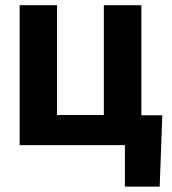

<svg xmlns="http://www.w3.org/2000/svg" viewBox="-20 -548 649 725"><path d="M54.2 -528.3H195.3V-113.8H372.1V-528.3H513.7V-112.8H592.8L583 156.7H451.7V0H54.2Z"/></svg>

Font: MAUL Bold
Style: Bold
Weight: 700
Designer: MAUL
Version: Version 1.0; 2020; ttfautohint (v1.8.3)